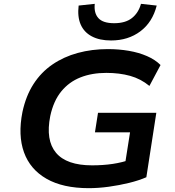

<svg xmlns="http://www.w3.org/2000/svg" viewBox="-20 -971 913 1001"><path d="M443 10Q308 10 222.5 -39Q137 -88 105 -177Q73 -266 97 -387Q115 -471 154.5 -532.5Q194 -594 253 -634.5Q312 -675 385.5 -695Q459 -715 542 -715Q600 -715 652 -706Q704 -697 746.5 -678.5Q789 -660 817 -632L759 -523Q714 -560 658.5 -575.5Q603 -591 534 -591Q459 -591 399.5 -567.5Q340 -544 299.5 -494.5Q259 -445 242 -366Q217 -240 272 -174.5Q327 -109 460 -109Q518 -109 568 -116.5Q618 -124 663 -140L628 -91L658 -281H475L491 -383H795L743 -47Q704 -30 653 -17.5Q602 -5 547.5 2.5Q493 10 443 10ZM559 -760Q499 -760 458.5 -781.5Q418 -803 400.5 -843.5Q383 -884 390 -942L474 -951Q469 -903 493 -876.5Q517 -850 575 -850Q634 -850 668 -877Q702 -904 715 -951L797 -942Q775 -855 711.5 -807.5Q648 -760 559 -760Z"/></svg>

Font: Nunito Sans 7pt SemiExpanded
Style: Bold Italic
Weight: 700
Width: 6
Italic angle: -9°
Designer: Vernon Adams
Foundry: Vernon Adams
Version: Version 3.101;gftools[0.9.27]